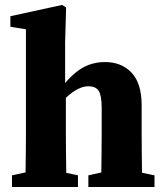

<svg xmlns="http://www.w3.org/2000/svg" viewBox="-20 -746 657 766"><path d="M398.6 -498.5Q465 -498.5 505 -455.9Q545.1 -413.3 545.1 -326.5V-210Q545.1 -178 545.6 -137.5Q546.1 -97 546.6 -60Q547.1 -23 548.1 0H382.7Q383.7 -23 384.2 -60Q384.7 -97 385.2 -137.5Q385.7 -178 385.7 -210V-314.9Q385.7 -364 374.1 -382.9Q362.6 -401.8 332 -401.8Q313.5 -401.8 293.4 -392.1Q273.3 -382.4 252.5 -364.5Q231.8 -346.6 210.7 -321.3H174.5V-393H240L201.5 -364.9Q237 -415.7 268.2 -444.6Q299.4 -473.6 331.1 -486.1Q362.9 -498.5 398.6 -498.5ZM423 -66.5H498.6L596.4 -46.5V0H332.5V-46.5ZM196.8 -66.5 291 -46.5V0H27.8V-46.5L120.5 -66.5ZM83.5 -210V-629.1L21.4 -639.1V-681.3L227.7 -726.3L243.8 -716.1L239.8 -576.3V-378.7L242.8 -365.7V-210Q242.8 -179 243.3 -138.5Q243.8 -98 244.3 -60.5Q244.8 -23 245.8 0H80.5Q81.5 -23 82 -60.5Q82.5 -98 83 -138.5Q83.5 -179 83.5 -210Z"/></svg>

Font: Adobe Variable Font Prototype
Style: Regular
Weight: 389
Designer: Frank Grießhammer
Foundry: Adobe
Version: Version 1.004;hotconv 1.0.113;makeotfexe 2.5.65598